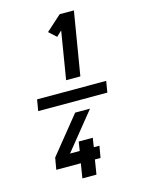

<svg xmlns="http://www.w3.org/2000/svg" viewBox="-146 -933 892 1186"><g transform="rotate(-15 300.0 -340.0)"><path d="M515 -304H73L85 -376H527ZM289 -444 339 -749 305 -717 258 -760 356 -848H447L380 -444ZM229 168 244 75H87L100 0L291 -236H386L195 0H257L266 -58H356L347 0H383L370 75H334L319 168Z"/></g></svg>

Font: Iosevka Extrabold Extended
Style: Italic
Weight: 800
Width: 7
Italic angle: -9°
Monospace: yes
Designer: Belleve Invis
Foundry: Belleve Invis
Version: Version 32.5.0; ttfautohint (v1.8.4)